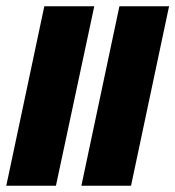

<svg xmlns="http://www.w3.org/2000/svg" viewBox="-20 -591 558 611"><path d="M239 0 360 -571H518L397 0ZM0 0 121 -571H280L158 0Z"/></svg>

Font: Noto Serif Tamil ExtraCondensed ExtraBold
Style: Italic
Weight: 800
Width: 2
Italic angle: -12°
Designer: Indian Type Foundry, Tom Grace, and the Monotype Design Team
Foundry: Monotype Imaging Inc.
Version: Version 2.003; ttfautohint (v1.8.4.7-5d5b)